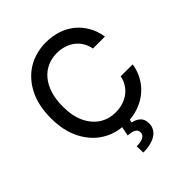

<svg xmlns="http://www.w3.org/2000/svg" viewBox="-260 -885 1255 1255"><g transform="rotate(-45 367.5 -257.0)"><path d="M56.5 -363.6Q56.5 -480.5 99.1 -563.9Q120.4 -605.8 149.9 -638.1Q179.3 -670.5 215.6 -692.5Q251.8 -714.5 294.2 -725.9Q336.6 -737.2 383.5 -737.2Q441.1 -737.2 491.7 -720.9Q542.3 -704.5 581.7 -673.1Q621.1 -641.7 647.7 -595.9Q674.4 -550.1 683.9 -490.8H573.2Q566.4 -526.3 549.4 -553.6Q532.3 -581 507.5 -599.4Q482.6 -617.9 451.2 -627.5Q419.7 -637.1 384.6 -637.1Q337.7 -637.1 297.6 -619.1Q257.5 -601.2 228.2 -566.6Q198.9 -532 182.2 -480.8Q165.5 -429.7 165.5 -363.6Q165.5 -318.5 172.4 -281.8Q179.3 -245 194.2 -213.8Q208.8 -183.2 228.5 -160.2Q248.2 -137.1 272.5 -121.4Q296.9 -105.8 324.9 -98Q353 -90.2 384.2 -90.2Q419 -90.2 450.1 -99.6Q481.2 -109 506.2 -127.3Q531.2 -145.6 548.7 -172.6Q566.1 -199.6 573.2 -234.4L683.9 -234Q675.4 -182.2 652 -139.4Q628.6 -96.6 593.2 -65.2Q557.9 -33.7 512.4 -14.7Q467 4.3 414.4 8.5L410.2 30.2Q440.7 34.8 464.1 55Q487.2 74.9 487.2 115.1Q487.2 139.2 476.7 159.1Q466.3 179 445.8 193Q425.4 207 395.1 214.8Q364.7 222.7 325.3 222.7L323.2 163.4Q341.6 163.4 356.9 160.7Q372.2 158 383.2 152.5Q394.2 147 400.2 138.5Q406.2 130 406.2 118.3Q406.2 106.5 402 98.4Q397.7 90.2 388.7 84.7Q379.6 79.2 365.6 76.2Q351.6 73.2 331.7 71.4L344.8 7.8Q303.6 3.6 267 -9.9Q230.5 -23.4 199.4 -45.3Q168.3 -67.1 143.1 -96.9Q117.9 -126.8 99.1 -163.7Q56.5 -247.5 56.5 -363.6Z"/></g></svg>

Font: Inter P Medium
Style: Regular
Weight: 500
Designer: Rasmus Andersson
Foundry: rsms
Version: Version 3.018;git-588b23468